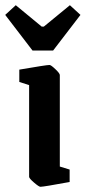

<svg xmlns="http://www.w3.org/2000/svg" viewBox="-49 -715 332 745"><path d="M77.1 -519 -28.8 -657.2 12.2 -694.8 112.8 -611.8H121.1L222.2 -694.8L263.2 -657.2L157.2 -519ZM107.9 9.8Q102.1 9.8 83 -6.6Q64 -22.9 64 -28.8V-384.8L25.9 -397V-444.8Q130.9 -462.9 143.1 -462.9Q148.9 -462.9 166 -446.5Q183.1 -430.2 183.1 -423.8V-68.8L221.2 -57.1V-8.8Q120.1 9.8 107.9 9.8Z"/></svg>

Font: Grenze SemiBold
Style: Regular
Weight: 600
Designer: Renata Polastri
Foundry: Omnibus-Type
Version: Version 1.002;PS 001.002;hotconv 1.0.88;makeotf.lib2.5.64775